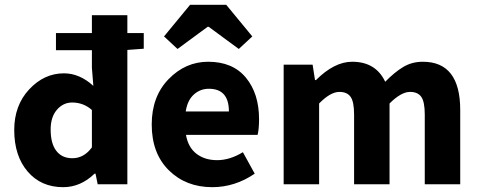

<svg xmlns="http://www.w3.org/2000/svg" viewBox="-20 -764 1988 796"><path d="M242 12Q150 12 94.5 -53Q39 -118 39 -225Q39 -327 101 -393.5Q163 -460 245 -460Q310 -460 367 -408L361 -483V-556H212V-627H361V-701H508V-627H576V-562L508 -557V0H385L376 -44H372Q314 12 242 12ZM280 -108Q328 -108 361 -153V-308Q326 -339 279 -339Q242 -339 216 -309Q190 -279 190 -227Q190 -169 213.5 -138.5Q237 -108 280 -108Z M860 12Q751 12 680 -58Q609 -128 609 -248Q609 -364 679 -436Q749 -508 843 -508Q945 -508 999.5 -442Q1054 -376 1054 -270Q1054 -229 1048 -205H751Q760 -153 794.5 -126.5Q829 -100 880 -100Q933 -100 987 -133L1036 -44Q954 12 860 12ZM750 -302H929Q929 -396 846 -396Q810 -396 783.5 -372Q757 -348 750 -302ZM660 -613 768 -744H918L1026 -613L970 -561L845 -653H841L716 -561Z M1156 0V-496H1276L1286 -432H1290Q1366 -508 1440 -508Q1538 -508 1577 -425Q1616 -465 1652 -486.5Q1688 -508 1733 -508Q1888 -508 1888 -308V0H1741V-289Q1741 -342 1726.5 -362.5Q1712 -383 1680 -383Q1643 -383 1595 -335V0H1448V-289Q1448 -342 1433.5 -362.5Q1419 -383 1387 -383Q1350 -383 1303 -335V0Z"/></svg>

Font: Toshiba Sans
Style: Bold
Weight: 700
Designer: Paul D. Hunt
Foundry: Toshiba Corporation
Version: Version 2.020;PS 2.0;hotconv 1.0.86;makeotf.lib2.5.63406